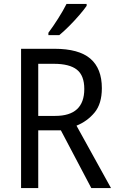

<svg xmlns="http://www.w3.org/2000/svg" viewBox="-20 -964 603 984"><path d="M259 -714Q384 -714 443 -663.5Q502 -613 502 -512Q502 -432 464.5 -387Q427 -342 372 -320L549 0H448L292 -296H176V0H88V-714ZM256 -637H176V-370H263Q412 -370 412 -508Q412 -577 374 -607Q336 -637 256 -637ZM424 -934Q411 -915 386.5 -886.5Q362 -858 334 -830Q306 -802 284 -784H228V-796Q252 -828 278 -869Q304 -910 321 -944H424Z"/></svg>

Font: Noto Sans Khmer SemiCondensed
Style: Regular
Weight: 400
Width: 4
Designer: Danh Hong and the Monotype Design Team
Foundry: Monotype Imaging Inc.
Version: Version 2.004; ttfautohint (v1.8.4.7-5d5b)